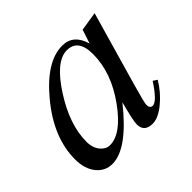

<svg xmlns="http://www.w3.org/2000/svg" viewBox="-116 -581 731 731"><g transform="rotate(-45 250.0 -215.0)"><path d="M469.2 -442.4 381.8 -137.7Q361.8 -67.4 361.8 -56.6Q361.8 -36.6 377 -36.6Q399.4 -36.6 443.4 -104L460 -93.3Q434.1 -50.3 397.9 -20.5Q359.4 11.7 328.1 11.7Q283.2 11.7 283.2 -29.8Q283.2 -49.8 304.2 -127.9Q193.4 11.7 111.8 11.7Q72.8 11.7 47.9 -19.3Q22.9 -50.3 22.9 -101.1Q22.9 -218.8 117.2 -332Q208.5 -442.4 294.4 -442.4Q354.5 -442.4 374 -374L392.6 -430.2ZM355 -336.9Q355 -417.5 294.4 -417.5Q234.9 -417.5 168 -313.7Q101.1 -210 101.1 -118.2Q101.1 -84 119.1 -63.5Q134.8 -45.4 155.8 -45.4Q216.3 -45.4 283.7 -138.2Q355 -235.8 355 -336.9Z"/></g></svg>

Font: Dai Banna SIL Book
Style: Oblique
Weight: 400
Italic angle: -11°
Designer: Victor Gaultney
Foundry: SIL International
Version: Version 2.000